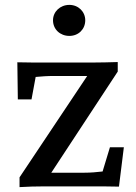

<svg xmlns="http://www.w3.org/2000/svg" viewBox="-20 -763 555 786"><path d="M264 -616C301 -616 329 -643 329 -680C329 -715 301 -743 264 -743C226 -743 197 -715 197 -680C197 -643 226 -616 264 -616ZM51 -508 53 -356H109L126 -448C147 -450 174 -452 200 -452H337L60 -37V3C92 1 128 0 160 0H358C390 0 427 0 467 1L487 -160H430L400 -61C375 -58 350 -56 326 -56H190L462 -470V-509C428 -508 393 -507 360 -507H159C127 -507 91 -507 51 -508Z"/></svg>

Font: TPK Tissa Web Medium
Style: Regular
Weight: 500
Designer: Jacques Le Bailly, Suppakit Chalermlarp | Katatrad Co.,Ltd.
Foundry: Jacques Le Bailly, Cadson Demak Co.,Ltd.
Version: Version 5.000;Glyphs 3.1.2 (3151)